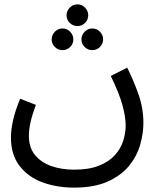

<svg xmlns="http://www.w3.org/2000/svg" viewBox="-20 -627 725 877"><path d="M30 1Q30 -35 40 -79Q50 -123 72 -176L144 -148Q128 -106 120 -71Q112 -36 112 -6Q112 46 139 80Q166 114 213 131Q260 148 319 148Q386 148 431.5 130Q477 112 504 82.5Q531 53 542.5 17Q554 -19 554 -54Q554 -92 539.5 -146Q525 -200 486 -280L561 -318Q590 -260 612.5 -196.5Q635 -133 635 -65Q635 -17 620 35Q605 87 569 131Q533 175 471.5 202.5Q410 230 318 230Q240 230 174.5 206Q109 182 69.5 131Q30 80 30 1ZM334 -508Q313 -508 298.5 -522.5Q284 -537 284 -557Q284 -577 298.5 -592Q313 -607 334 -607Q354 -607 368.5 -592Q383 -577 383 -557Q383 -537 368.5 -522.5Q354 -508 334 -508ZM266 -398Q245 -398 230.5 -412.5Q216 -427 216 -447Q216 -467 230.5 -482Q245 -497 266 -497Q286 -497 300.5 -482Q315 -467 315 -447Q315 -427 300.5 -412.5Q286 -398 266 -398ZM402 -398Q381 -398 366.5 -412.5Q352 -427 352 -447Q352 -467 366.5 -482Q381 -497 402 -497Q422 -497 436.5 -482Q451 -467 451 -447Q451 -427 436.5 -412.5Q422 -398 402 -398Z"/></svg>

Font: Go Noto Current
Style: Regular
Weight: 400
Designer: Monotype Design Team
Foundry: Monotype Imaging Inc.
Version: Version 2.007; ttfautohint (v1.8) -l 8 -r 50 -G 200 -x 14 -D